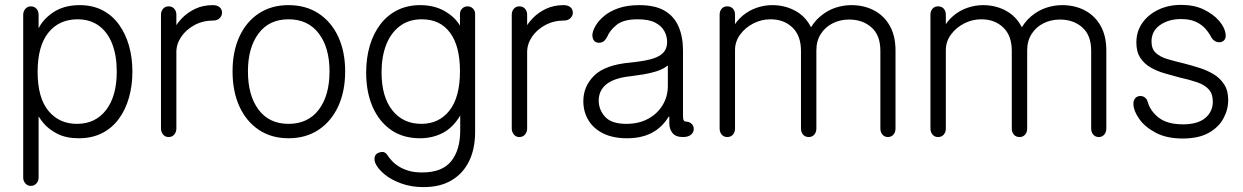

<svg xmlns="http://www.w3.org/2000/svg" viewBox="-20 -551 5090 786"><path d="M302 15Q251 15 215.5 -3Q180 -21 158.5 -46.5Q137 -72 127 -96L138 -103V176Q138 190 129 200Q120 210 106 210Q93 210 84 200Q75 190 75 176V-490Q75 -505 84 -515Q93 -525 106 -525Q120 -525 129 -515.5Q138 -506 138 -491V-417L131 -418Q146 -463 192 -496.5Q238 -530 306 -530Q359 -530 399.5 -509Q440 -488 467 -450.5Q494 -413 508 -364Q522 -315 522 -258Q522 -201 508 -151.5Q494 -102 466.5 -64.5Q439 -27 398 -6Q357 15 302 15ZM295 -44Q371 -44 414.5 -101Q458 -158 458 -258Q458 -323 439.5 -371Q421 -419 385 -445.5Q349 -472 296 -472Q220 -471 177 -416Q134 -361 134 -257Q134 -151 178 -97.5Q222 -44 295 -44Z M670 10Q656 10 647.5 -0.5Q639 -11 639 -25V-491Q639 -505 647.5 -515Q656 -525 670 -525Q685 -525 693.5 -515Q702 -505 702 -491V-419L695 -436Q705 -456 726.5 -478Q748 -500 779.5 -515Q811 -530 851 -530Q869 -530 879 -521.5Q889 -513 889 -499Q889 -486 879 -476.5Q869 -467 854 -467Q811 -467 776.5 -448.5Q742 -430 722 -400.5Q702 -371 702 -338V-25Q702 -11 693.5 -0.5Q685 10 670 10Z M1161 15Q1091 15 1039.5 -19.5Q988 -54 960 -115.5Q932 -177 932 -259Q932 -340 960 -401Q988 -462 1039.5 -496Q1091 -530 1161 -530Q1232 -530 1284 -496Q1336 -462 1364.5 -401Q1393 -340 1393 -259Q1393 -177 1364.5 -115.5Q1336 -54 1284 -19.5Q1232 15 1161 15ZM1161 -44Q1241 -44 1285 -102Q1329 -160 1329 -259Q1329 -356 1285 -414Q1241 -472 1161 -472Q1082 -472 1038.5 -414Q995 -356 995 -259Q995 -160 1038.5 -102Q1082 -44 1161 -44Z M1699 15Q1630 15 1581 -19Q1532 -53 1505.5 -113.5Q1479 -174 1479 -254Q1479 -314 1494 -364.5Q1509 -415 1538 -452.5Q1567 -490 1608 -510Q1649 -530 1700 -530Q1757 -530 1799.5 -506Q1842 -482 1863 -446V-494Q1863 -507 1872 -516Q1881 -525 1894 -525Q1907 -525 1916 -516Q1925 -507 1925 -494V-11Q1925 58 1900.5 108.5Q1876 159 1829 187Q1782 215 1714 215Q1664 215 1622.5 200Q1581 185 1554 162.5Q1527 140 1517 118Q1511 103 1514 91.5Q1517 80 1528 75Q1537 71 1546 71Q1555 71 1563 80Q1572 94 1584.5 107.5Q1597 121 1614.5 131.5Q1632 142 1654.5 148.5Q1677 155 1708 155Q1790 155 1827 109Q1864 63 1864 -17V-78Q1834 -28 1792 -6.5Q1750 15 1699 15ZM1705 -44Q1777 -44 1820 -98.5Q1863 -153 1863 -260Q1863 -362 1822.5 -417Q1782 -472 1707 -472Q1653 -472 1616 -443.5Q1579 -415 1560.5 -366.5Q1542 -318 1542 -255Q1542 -155 1586 -99.5Q1630 -44 1705 -44Z M2106 10Q2092 10 2083.5 -0.5Q2075 -11 2075 -25V-491Q2075 -505 2083.5 -515Q2092 -525 2106 -525Q2121 -525 2129.5 -515Q2138 -505 2138 -491V-419L2131 -436Q2141 -456 2162.5 -478Q2184 -500 2215.5 -515Q2247 -530 2287 -530Q2305 -530 2315 -521.5Q2325 -513 2325 -499Q2325 -486 2315 -476.5Q2305 -467 2290 -467Q2247 -467 2212.5 -448.5Q2178 -430 2158 -400.5Q2138 -371 2138 -338V-25Q2138 -11 2129.5 -0.5Q2121 10 2106 10Z M2547 15Q2489 15 2449 -5Q2409 -25 2388.5 -59.5Q2368 -94 2368 -137Q2368 -198 2413 -242Q2458 -286 2562 -295Q2611 -300 2644 -308.5Q2677 -317 2694 -334Q2711 -351 2711 -379Q2711 -403 2699.5 -424Q2688 -445 2662 -458.5Q2636 -472 2591 -472Q2532 -472 2504 -449Q2476 -426 2466 -401Q2460 -389 2452 -382.5Q2444 -376 2432 -376Q2419 -376 2412 -384.5Q2405 -393 2405 -408Q2406 -424 2417.5 -444.5Q2429 -465 2452.5 -485Q2476 -505 2512 -517.5Q2548 -530 2597 -530Q2662 -530 2701 -507Q2740 -484 2758 -442Q2776 -400 2776 -345V-77Q2776 -64 2779 -58.5Q2782 -53 2791 -53Q2803 -52 2811.5 -44Q2820 -36 2820 -23Q2820 -9 2808.5 0.5Q2797 10 2776 10Q2746 10 2733 -6.5Q2720 -23 2720 -46V-73H2717Q2691 -30 2649 -7.5Q2607 15 2547 15ZM2544 -44Q2595 -44 2633 -64.5Q2671 -85 2692.5 -120.5Q2714 -156 2714 -199V-280Q2714 -282 2712.5 -282Q2711 -282 2707 -278Q2690 -266 2665.5 -258.5Q2641 -251 2614 -246.5Q2587 -242 2562 -239Q2495 -232 2463 -206.5Q2431 -181 2431 -139Q2431 -102 2457 -73Q2483 -44 2544 -44Z M2957 10Q2943 10 2934.5 0Q2926 -10 2926 -25V-491Q2926 -506 2934.5 -515.5Q2943 -525 2957 -525Q2972 -525 2980.5 -515.5Q2989 -506 2989 -491V-421L2977 -432Q2994 -465 3020.5 -487Q3047 -509 3078.5 -519.5Q3110 -530 3141 -530Q3198 -530 3243 -502.5Q3288 -475 3309 -419L3288 -418Q3309 -460 3338.5 -484.5Q3368 -509 3400.5 -519.5Q3433 -530 3465 -530Q3517 -530 3558 -508.5Q3599 -487 3622.5 -445.5Q3646 -404 3646 -345V-25Q3646 -10 3637.5 0Q3629 10 3615 10Q3601 10 3592.5 0Q3584 -10 3584 -25V-343Q3584 -407 3547.5 -439Q3511 -471 3456 -471Q3420 -471 3389.5 -456Q3359 -441 3340.5 -412.5Q3322 -384 3322 -345V-25Q3322 -10 3313.5 0Q3305 10 3291 10Q3276 10 3267.5 0Q3259 -10 3259 -25V-343Q3259 -405 3224 -438.5Q3189 -472 3134 -472Q3097 -472 3064 -455Q3031 -438 3010 -409.5Q2989 -381 2989 -346V-25Q2989 -10 2980.5 0Q2972 10 2957 10Z M3820 10Q3806 10 3797.5 0Q3789 -10 3789 -25V-491Q3789 -506 3797.5 -515.5Q3806 -525 3820 -525Q3835 -525 3843.5 -515.5Q3852 -506 3852 -491V-421L3840 -432Q3857 -465 3883.5 -487Q3910 -509 3941.5 -519.5Q3973 -530 4004 -530Q4061 -530 4106 -502.5Q4151 -475 4172 -419L4151 -418Q4172 -460 4201.5 -484.5Q4231 -509 4263.5 -519.5Q4296 -530 4328 -530Q4380 -530 4421 -508.5Q4462 -487 4485.5 -445.5Q4509 -404 4509 -345V-25Q4509 -10 4500.5 0Q4492 10 4478 10Q4464 10 4455.5 0Q4447 -10 4447 -25V-343Q4447 -407 4410.5 -439Q4374 -471 4319 -471Q4283 -471 4252.5 -456Q4222 -441 4203.5 -412.5Q4185 -384 4185 -345V-25Q4185 -10 4176.5 0Q4168 10 4154 10Q4139 10 4130.5 0Q4122 -10 4122 -25V-343Q4122 -405 4087 -438.5Q4052 -472 3997 -472Q3960 -472 3927 -455Q3894 -438 3873 -409.5Q3852 -381 3852 -346V-25Q3852 -10 3843.5 0Q3835 10 3820 10Z M4822 16Q4755 16 4710.5 -8Q4666 -32 4643.5 -64.5Q4621 -97 4620 -123Q4619 -139 4627 -148.5Q4635 -158 4648 -158Q4660 -158 4668 -151Q4676 -144 4678 -135Q4689 -96 4724 -69Q4759 -42 4823 -42Q4883 -42 4914 -68Q4945 -94 4945 -135Q4945 -167 4928 -185.5Q4911 -204 4880 -214.5Q4849 -225 4808 -234Q4778 -242 4747 -251Q4716 -260 4690 -275Q4664 -290 4648 -314.5Q4632 -339 4632 -377Q4632 -422 4656 -456.5Q4680 -491 4721.5 -511Q4763 -531 4815 -531Q4869 -531 4908 -512Q4947 -493 4970 -466.5Q4993 -440 4997 -414Q5000 -396 4992 -387Q4984 -378 4971 -378Q4962 -378 4954 -382.5Q4946 -387 4940 -396Q4930 -416 4914.5 -433.5Q4899 -451 4875 -462Q4851 -473 4815 -473Q4764 -473 4729 -448.5Q4694 -424 4694 -381Q4694 -351 4711.5 -334.5Q4729 -318 4759.5 -309Q4790 -300 4828 -291Q4859 -283 4890.5 -273Q4922 -263 4948.5 -247Q4975 -231 4991.5 -205.5Q5008 -180 5008 -141Q5008 -102 4988 -65.5Q4968 -29 4927 -6.5Q4886 16 4822 16Z"/></svg>

Font: National Park Light
Style: Regular
Weight: 300
Designer: Andrea Herstowski, Ben Hoepner
Version: Version 1.009